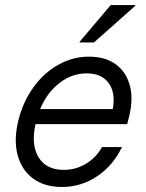

<svg xmlns="http://www.w3.org/2000/svg" viewBox="-20 -736 582 766"><path d="M226.7 10Q156.7 10 110.8 -24.6Q65 -59.2 49.6 -120Q34.2 -180.8 54.2 -259.2Q73.3 -333.3 115 -390Q156.7 -446.7 213.8 -478.3Q270.8 -510 335 -510Q400 -510 441.7 -479.6Q483.3 -449.2 497.9 -395.4Q512.5 -341.7 495 -270.8L487.5 -240.8H121.7Q103.3 -157.5 134.2 -107.9Q165 -58.3 234.2 -58.3Q282.5 -58.3 323.3 -82.9Q364.2 -107.5 386.7 -149.2H466.7Q430.8 -75 367.1 -32.5Q303.3 10 226.7 10ZM140 -300.8H430Q441.7 -366.7 413.3 -405Q385 -443.3 325.8 -443.3Q267.5 -443.3 217.9 -405.4Q168.3 -367.5 140 -300.8ZM297.5 -566.7 298.3 -570 421.7 -715.8H520L519.2 -712.5L355 -566.7Z"/></svg>

Font: Funnel Sans Light Light
Style: Italic
Weight: 300
Italic angle: -14.036°
Version: Version 1.000